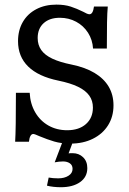

<svg xmlns="http://www.w3.org/2000/svg" viewBox="-20 -602 551 820"><path d="M148.7 -20.2Q139.8 -24.2 132.6 -27Q125.4 -29.8 122.1 -29.8Q114.8 -29.8 110.1 -21.4Q105.3 -13 103.6 3.2H44.7Q46.4 -23.2 47.2 -74.8Q48 -126.4 48 -205.8H106.8Q109.1 -159.1 130.2 -122.6Q151.3 -86.1 186.8 -65.9Q222.3 -45.8 266.8 -45.8Q317.2 -45.8 347 -72.1Q376.8 -98.4 376.8 -142.6Q376.8 -172 361.2 -193.8Q345.6 -215.7 313.4 -231.3Q281.2 -247 229.2 -257.7Q143.8 -275.3 100.4 -317.8Q57 -360.2 57 -426.2Q57 -472.6 77.4 -508Q97.8 -543.3 135.1 -562.8Q172.3 -582.3 220.8 -582.3Q256.1 -582.3 282.1 -573.8Q308.2 -565.3 335.7 -551.6Q343.8 -546.8 350.6 -544Q357.4 -541.1 362.2 -541.1Q369.4 -541.1 374.3 -549.2Q379.1 -557.3 381.4 -574.2H440.3Q437.9 -548.9 437.1 -506.6Q436.3 -464.4 436.3 -394.6H377.4Q375.1 -432.2 355.9 -462.2Q336.6 -492.3 305.1 -509.2Q273.6 -526.1 235.6 -526.1Q191.8 -526.1 166.3 -502.9Q140.9 -479.7 140.9 -439.5Q140.9 -410.2 156.1 -388.4Q171.3 -366.7 203.4 -351.5Q235.5 -336.3 285.9 -326.2Q343.9 -314.4 383.8 -290.5Q423.8 -266.5 444.3 -231.7Q464.7 -196.9 464.7 -152Q464.7 -103.9 441.6 -67Q418.4 -30 376.7 -9.4Q335.1 11.3 280.9 11.3Q241.6 11.3 211.6 2.4Q181.6 -6.5 148.7 -20.2ZM180.6 190.9 187.9 156.3Q196.3 158 206.8 158.8Q217.2 159.7 228.5 159.7Q255 159.7 272.4 148.6Q289.9 137.6 289.9 119.3Q289.9 103.4 278.3 95.5Q266.7 87.5 249.5 87.5Q232.5 87.5 213.6 91.3L250.2 -4.8H294.6L272.9 53Q276.9 52.2 281.2 52.2Q285.5 52.2 290.3 52.2Q317 52.2 334.9 69.6Q352.9 86.9 352.9 116Q352.9 154 322 175.8Q291.1 197.6 239.7 197.6Q224.1 197.6 208.5 195.9Q193 194.2 180.6 190.9Z"/></svg>

Font: Playfair Micro SmCond SmLight
Style: Regular
Weight: 360
Width: 4
Designer: Claus Eggers Sørensen
Foundry: Claus Eggers Sørensen
Version: Version 2.100;Glyphs 3.2 (3219)